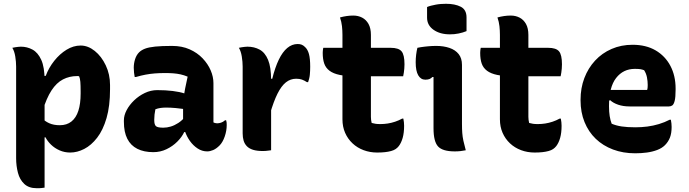

<svg xmlns="http://www.w3.org/2000/svg" viewBox="-20 -792 3630 1012"><path d="M45 -540Q53 -542 60.5 -543Q68 -544 75.5 -545Q83 -546 90 -546Q123 -546 151.5 -530.5Q180 -515 197.5 -476.5Q215 -438 215 -369Q215 -296 215 -225Q215 -154 215 -84Q215 -14 215 56Q215 126 215 197Q206 198 199.5 199Q193 200 187 200Q181 200 173 200Q132 200 108 177.5Q84 155 74.5 118.5Q65 82 65 42Q65 -29 65 -88.5Q65 -148 65 -203.5Q65 -259 65 -316.5Q65 -374 65 -441Q65 -466 60.5 -494Q56 -522 45 -540ZM405 -552Q444 -552 479.5 -523.5Q515 -495 537.5 -447.5Q560 -400 560 -344V-322Q560 -233 541.5 -169.5Q523 -106 492 -66Q461 -26 424 -7Q387 12 350 12Q320 12 294 0.5Q268 -11 249 -29.5Q230 -48 220 -68H198V-172Q216 -153 239.5 -142.5Q263 -132 295 -132Q332 -132 356.5 -151.5Q381 -171 393 -208Q405 -245 405 -299V-310Q405 -342 403.5 -360.5Q402 -379 397 -390Q394 -391 391 -391Q388 -391 386 -391Q346 -391 312 -373.5Q278 -356 251.5 -315.5Q225 -275 204 -206V-392H221Q237 -435 266 -471.5Q295 -508 331 -530Q367 -552 405 -552Z M1105 -354Q1105 -334 1105 -313.5Q1105 -293 1105 -273Q1105 -253 1105 -233Q1105 -213 1105 -193Q1105 -181 1105 -169.5Q1105 -158 1105 -147Q1108 -145 1114 -143.5Q1120 -142 1124 -142Q1134 -142 1145 -145.5Q1156 -149 1166 -158H1172Q1174 -151 1174.5 -146Q1175 -141 1175 -133Q1175 -103 1164.5 -72.5Q1154 -42 1137 -25Q1120 -8 1103.5 -1Q1087 6 1072 6Q1045 6 1021.5 -9.5Q998 -25 981 -49Q964 -73 954.5 -101Q945 -129 945 -153Q945 -173 945 -192Q945 -211 945 -230Q945 -249 947.5 -272Q950 -295 955.5 -324Q961 -353 969 -388Q950 -396 931.5 -400Q913 -404 893.5 -405.5Q874 -407 851 -407Q821 -407 796 -405Q771 -403 747 -398.5Q723 -394 696 -386H690Q688 -396 686.5 -409Q685 -422 685 -435Q685 -458 692 -480Q699 -502 713 -516Q725 -528 744.5 -535.5Q764 -543 798 -546.5Q832 -550 887 -550Q939 -550 979.5 -532Q1020 -514 1048 -484.5Q1076 -455 1090.5 -421Q1105 -387 1105 -354ZM793 -159Q793 -135 802 -127Q811 -119 841 -119Q860 -119 880 -125Q900 -131 920 -144Q940 -157 957 -178L966 -96H951Q939 -70 914.5 -45.5Q890 -21 857.5 -5.5Q825 10 788 10Q739 10 704 -7.5Q669 -25 651 -60.5Q633 -96 633 -150V-158Q633 -184 647.5 -211.5Q662 -239 687 -263Q712 -287 743.5 -302Q775 -317 809 -317Q853 -317 890 -312.5Q927 -308 954 -299Q981 -290 993 -278Q999 -272 1004.5 -262.5Q1010 -253 1013.5 -239Q1017 -225 1017 -205Q990 -212 961.5 -216Q933 -220 906 -222.5Q879 -225 856 -225Q840 -225 826 -223Q812 -221 799 -216Q796 -201 794.5 -188Q793 -175 793 -161Z M1403 -377H1415Q1430 -437 1449.5 -477.5Q1469 -518 1494 -539Q1519 -560 1549 -560Q1561 -560 1570 -556.5Q1579 -553 1588 -544Q1602 -531 1608.5 -507Q1615 -483 1615 -440Q1615 -429 1614.5 -418.5Q1614 -408 1613 -397.5Q1612 -387 1609.5 -377.5Q1607 -368 1604 -359H1598Q1584 -368 1571.5 -372.5Q1559 -377 1541 -377Q1511 -377 1487 -358Q1463 -339 1442.5 -298Q1422 -257 1403 -191ZM1409 0Q1400 1 1393 2Q1386 3 1379.5 3.5Q1373 4 1365 4Q1334 4 1313.5 -2.5Q1293 -9 1281 -21.5Q1269 -34 1264 -51Q1259 -68 1259 -89Q1259 -129 1259 -166Q1259 -203 1259 -238.5Q1259 -274 1259 -307.5Q1259 -341 1259 -374.5Q1259 -408 1259 -441Q1259 -466 1254.5 -494Q1250 -522 1239 -540Q1247 -542 1254.5 -543Q1262 -544 1269.5 -545Q1277 -546 1284 -546Q1320 -546 1348.5 -530.5Q1377 -515 1393 -476.5Q1409 -438 1409 -369Q1409 -331 1409 -291.5Q1409 -252 1409 -213.5Q1409 -175 1409 -138Q1409 -101 1409 -66Q1409 -31 1409 0Z M1684 -540H2039Q2081 -540 2096.5 -521.5Q2112 -503 2112 -453Q2112 -442 2111 -430.5Q2110 -419 2108.5 -409Q2107 -399 2105 -390H1857Q1805 -390 1771 -397Q1737 -404 1717 -419Q1697 -434 1689 -457Q1681 -480 1681 -513Q1681 -518 1681.5 -523Q1682 -528 1682.5 -532.5Q1683 -537 1684 -540ZM2106 -167Q2108 -157 2109 -147.5Q2110 -138 2110 -129Q2110 -92 2102.5 -65.5Q2095 -39 2082 -22Q2075 -13 2065.5 -6.5Q2056 0 2041.5 4Q2027 8 2009 10Q1991 12 1968 12Q1930 12 1896.5 -0.5Q1863 -13 1838 -36.5Q1813 -60 1799 -92Q1785 -124 1785 -163Q1785 -219 1785 -274.5Q1785 -330 1785 -385.5Q1785 -441 1785 -497Q1785 -553 1785 -608Q1785 -631 1782.5 -654Q1780 -677 1772 -700Q1790 -705 1807.5 -707.5Q1825 -710 1842 -710Q1868 -710 1889 -699Q1910 -688 1922.5 -665.5Q1935 -643 1935 -608Q1935 -554 1935 -500Q1935 -446 1935 -392Q1935 -338 1935 -284Q1935 -230 1935 -176Q1935 -168 1936 -160Q1937 -152 1939 -144Q1950 -141 1959.5 -139.5Q1969 -138 1985 -138Q2004 -138 2023.5 -141Q2043 -144 2062.5 -150.5Q2082 -157 2100 -167Z M2265 -116Q2265 -139 2265 -165Q2265 -191 2265 -218.5Q2265 -246 2265 -274.5Q2265 -303 2265 -331Q2265 -359 2265 -386H2259Q2256 -383 2252 -380Q2248 -377 2244 -375.5Q2240 -374 2234.5 -373Q2229 -372 2222 -372Q2198 -372 2184.5 -395Q2171 -418 2171 -464Q2171 -484 2173.5 -504Q2176 -524 2180 -540Q2190 -542 2199 -543.5Q2208 -545 2217.5 -546Q2227 -547 2237 -548Q2247 -549 2257.5 -549.5Q2268 -550 2279 -550Q2318 -550 2349 -539.5Q2380 -529 2397.5 -507Q2415 -485 2415 -450Q2415 -413 2415 -373Q2415 -333 2415 -292.5Q2415 -252 2415 -213Q2415 -174 2415 -139Q2415 -112 2416.5 -91.5Q2418 -71 2422.5 -50Q2427 -29 2435 0Q2420 3 2406.5 4.5Q2393 6 2377 6Q2313 6 2289 -20Q2265 -46 2265 -116ZM2231 -755Q2240 -759 2252 -762Q2264 -765 2277 -767.5Q2290 -770 2304 -771Q2318 -772 2331 -772Q2378 -772 2408.5 -756.5Q2439 -741 2439 -700V-628Q2430 -624 2419.5 -621Q2409 -618 2397.5 -615.5Q2386 -613 2374.5 -612Q2363 -611 2351 -611Q2299 -611 2265 -635Q2231 -659 2231 -699Z M2514 -540H2869Q2911 -540 2926.5 -521.5Q2942 -503 2942 -453Q2942 -442 2941 -430.5Q2940 -419 2938.5 -409Q2937 -399 2935 -390H2687Q2635 -390 2601 -397Q2567 -404 2547 -419Q2527 -434 2519 -457Q2511 -480 2511 -513Q2511 -518 2511.5 -523Q2512 -528 2512.5 -532.5Q2513 -537 2514 -540ZM2936 -167Q2938 -157 2939 -147.5Q2940 -138 2940 -129Q2940 -92 2932.5 -65.5Q2925 -39 2912 -22Q2905 -13 2895.5 -6.5Q2886 0 2871.5 4Q2857 8 2839 10Q2821 12 2798 12Q2760 12 2726.5 -0.5Q2693 -13 2668 -36.5Q2643 -60 2629 -92Q2615 -124 2615 -163Q2615 -219 2615 -274.5Q2615 -330 2615 -385.5Q2615 -441 2615 -497Q2615 -553 2615 -608Q2615 -631 2612.5 -654Q2610 -677 2602 -700Q2620 -705 2637.5 -707.5Q2655 -710 2672 -710Q2698 -710 2719 -699Q2740 -688 2752.5 -665.5Q2765 -643 2765 -608Q2765 -554 2765 -500Q2765 -446 2765 -392Q2765 -338 2765 -284Q2765 -230 2765 -176Q2765 -168 2766 -160Q2767 -152 2769 -144Q2780 -141 2789.5 -139.5Q2799 -138 2815 -138Q2834 -138 2853.5 -141Q2873 -144 2892.5 -150.5Q2912 -157 2930 -167Z M3314 -556Q3385 -556 3435.5 -526.5Q3486 -497 3513.5 -445Q3541 -393 3541 -325V-320Q3541 -279 3536 -260Q3531 -241 3523 -236Q3515 -231 3506 -231H3298Q3265 -231 3238.5 -240Q3212 -249 3196 -264L3174 -254L3180 -318H3391Q3393 -324 3393.5 -331.5Q3394 -339 3394 -344Q3394 -364 3390 -384.5Q3386 -405 3375 -422Q3364 -426 3354.5 -427.5Q3345 -429 3326 -429Q3265 -429 3227.5 -381Q3190 -333 3190 -234V-231Q3190 -203 3193.5 -180.5Q3197 -158 3204 -140Q3227 -130 3256.5 -125.5Q3286 -121 3329 -121Q3361 -121 3392 -125Q3423 -129 3453 -138Q3483 -147 3510 -161H3516Q3518 -151 3519 -141.5Q3520 -132 3520 -123Q3520 -89 3511 -66.5Q3502 -44 3485 -27Q3469 -11 3444 -1.5Q3419 8 3389.5 12Q3360 16 3328 16Q3264 16 3211 -4Q3158 -24 3120 -60.5Q3082 -97 3061 -148.5Q3040 -200 3040 -263V-266Q3040 -328 3060 -380.5Q3080 -433 3116.5 -472.5Q3153 -512 3203.5 -534Q3254 -556 3314 -556Z"/></svg>

Font: Recursive Casual ExtraBold
Style: Regular
Weight: 800
Version: Version 1.047